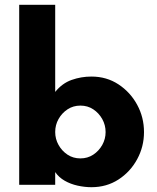

<svg xmlns="http://www.w3.org/2000/svg" viewBox="-20 -770 655 800"><path d="M361 10Q333 10 303.5 3.5Q274 -3 249.5 -17Q225 -31 210 -53V0H60V-750H210V-387Q239 -423 278.5 -437Q318 -451 361 -451Q424.2 -451 473.6 -418.5Q523 -386 551.5 -333.5Q580 -281.1 580 -219.5Q580 -159 551.5 -106.5Q523 -54 473.6 -22Q424.2 10 361 10ZM314.9 -110Q345 -110 368.5 -125.5Q392 -141 406 -165.9Q420 -190.9 420 -219.6Q420 -249 406 -274Q392 -299 368.6 -314.5Q345.2 -330 315.1 -330Q285 -330 261.5 -314.5Q238 -299 224 -274.2Q210 -249.5 210 -219.9Q210 -191 224 -166Q238 -141 261.4 -125.5Q284.8 -110 314.9 -110Z"/></svg>

Font: Teachers
Style: Regular
Weight: 400
Designer: Alfredo Marco Pradil, Chank Diesel
Version: Version 1.001